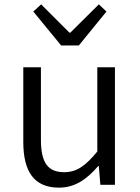

<svg xmlns="http://www.w3.org/2000/svg" viewBox="-20 -849 642 882"><path d="M251 13C326 13 380 -27 431 -86H434L441 0H508V-540H427V-153C373 -87 332 -58 275 -58C199 -58 168 -103 168 -207V-540H87V-197C87 -59 138 13 251 13ZM261 -640H342L469 -796L434 -829L303 -699H299L169 -829L133 -796Z"/></svg>

Font: Genne Gothic Normal
Style: Regular
Weight: 350
Designer: Ryoko NISHIZUKA (kana & ideographs); Paul D. Hunt (Latin, Greek & Cyrillic); Wenlong ZHANG (bopomofo); Sandoll Communica
Foundry: Adobe Systems Incorporated
Version: Version 1.004;PS 1.004;hotconv 16.6.51;makeotf.lib2.5.65220